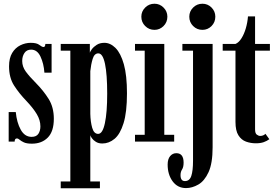

<svg xmlns="http://www.w3.org/2000/svg" viewBox="-20 -759 1478 1029"><path d="M151 11Q123 11 108 4Q93 -3 85.2 -10Q77.5 -17 70.5 -17Q58.5 -17 58.5 0H26.5V-158.5H64.5Q70 -102 91.2 -63.8Q112.5 -25.5 149.5 -25.5Q175 -25.5 185.8 -42Q196.5 -58.5 196.5 -81.5Q196.5 -115 177.2 -147.2Q158 -179.5 121 -218.5Q82.5 -258.5 55.5 -300.5Q28.5 -342.5 28.5 -403.5Q28.5 -447.5 45.2 -475.2Q62 -503 88.8 -516.2Q115.5 -529.5 145 -529.5Q177 -529.5 191 -518.2Q205 -507 213.5 -507Q222.5 -507 223 -523.5H256.5V-369.5H218Q214.5 -418.5 197 -455.8Q179.5 -493 147 -493Q123 -493 111 -475Q99 -457 99 -432Q99 -402 118.2 -375.5Q137.5 -349 173 -313.5Q213 -273 240.8 -228.5Q268.5 -184 268.5 -122.5Q268.5 -54.5 236.2 -21.8Q204 11 151 11Z M305.5 250V213.5H357V-487.5H305.5V-523.5H461.5V-476.5Q463 -482.5 472.2 -495.2Q481.5 -508 498.5 -518.8Q515.5 -529.5 539.5 -529.5Q571.5 -529.5 599.2 -501.8Q627 -474 643.8 -414.5Q660.5 -355 660.5 -259Q660.5 -157.5 642.2 -98.8Q624 -40 594 -15Q564 10 528.5 10Q508 10 494 1.2Q480 -7.5 472.5 -18.2Q465 -29 464 -34.5V213.5H515.5V250ZM506 -41.5Q530 -41.5 542.2 -99Q554.5 -156.5 554.5 -257.5Q554.5 -360 542.8 -416.5Q531 -473 507 -473Q485.5 -473 476.5 -443Q467.5 -413 464 -377.5V-148.5Q465 -106 474.2 -73.8Q483.5 -41.5 506 -41.5Z M808 -599Q778.5 -599 758 -619.5Q737.5 -640 737.5 -669.5Q737.5 -698 758 -718.5Q778.5 -739 808 -739Q836 -739 856.5 -718.5Q877 -698 877 -669.5Q877 -640 856.5 -619.5Q836 -599 808 -599ZM703.5 0V-36.5H755.5V-487.5H703.5V-523.5H860.5V-36.5H913.5V0Z M1065 -599Q1035.5 -599 1015 -619.5Q994.5 -640 994.5 -669.5Q994.5 -698 1015 -718.5Q1035.5 -739 1065 -739Q1093.5 -739 1113.8 -718.5Q1134 -698 1134 -669.5Q1134 -640 1113.8 -619.5Q1093.5 -599 1065 -599ZM977 249Q932 249 905.2 212.8Q878.5 176.5 878.5 123Q878.5 93.5 891.8 77.8Q905 62 925 62Q964 62 964 112.5Q964 136.5 955.8 149.2Q947.5 162 947.5 179.5Q947.5 211.5 971 211.5Q996 211.5 1005.2 184Q1014.5 156.5 1014.5 102V-487.5H957.5V-523.5H1119.5V30.5Q1119.5 116 1097.8 163.5Q1076 211 1043 230Q1010 249 977 249Z M1351.5 9Q1323.5 9 1298.5 0Q1273.5 -9 1257.8 -33.8Q1242 -58.5 1242 -106V-487.5H1173.5V-523.5H1242Q1260 -531 1274.2 -553.8Q1288.5 -576.5 1297.5 -607.5Q1306.5 -638.5 1309 -671H1347V-523.5H1426.5V-487.5H1347V-65.5Q1347 -44.5 1356.2 -37.5Q1365.5 -30.5 1374.5 -30.5Q1384 -30.5 1391.5 -34Q1399 -37.5 1402.5 -42L1423.5 -13Q1411 -3.5 1393.5 2.8Q1376 9 1351.5 9Z"/></svg>

Font: Imbue 10pt SemiBold
Style: Regular
Weight: 600
Designer: Tyler Finck
Foundry: Etcetera Type Company
Version: Version 1.102; ttfautohint (v1.8.3)